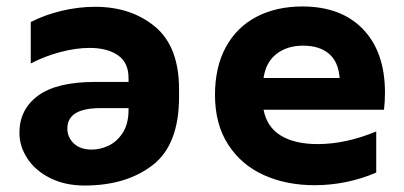

<svg xmlns="http://www.w3.org/2000/svg" viewBox="-20 -565 1249 593"><path d="M40 -155Q40 -227 97.5 -269.5Q155 -312 275 -312H377V-324Q377 -372 344 -394.5Q311 -417 257 -417Q214 -417 165.5 -404Q117 -391 75 -369V-497Q118 -519 170 -531.5Q222 -544 274 -544Q385 -544 459 -482.5Q533 -421 533 -289V-266Q533 -118 451.5 -55Q370 8 241 8Q181 8 135 -15Q89 -38 64.5 -75.5Q40 -113 40 -155ZM263 -103Q290 -103 316 -115.5Q342 -128 359.5 -155.5Q377 -183 377 -226V-231H290Q188 -231 188 -168Q188 -141 208 -122Q228 -103 263 -103ZM644 -272Q644 -358 677.5 -419.5Q711 -481 772 -513Q833 -545 914 -545Q1034 -545 1101.5 -474.5Q1169 -404 1169 -279Q1169 -253 1166 -226H794Q804 -173 847 -146.5Q890 -120 961 -120Q1048 -120 1142 -159V-32Q1051 7 951 7Q865 7 795.5 -24Q726 -55 685 -118Q644 -181 644 -272ZM916 -424Q867 -424 834 -398.5Q801 -373 794 -324H1029Q1025 -375 995.5 -399.5Q966 -424 916 -424Z"/></svg>

Font: Chess Sans
Style: Bold
Weight: 700
Designer: Wolf Bōese
Foundry: Wolf Bōese
Version: Version 7.223